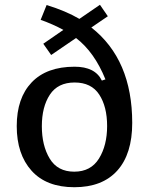

<svg xmlns="http://www.w3.org/2000/svg" viewBox="-20 -771 623 803"><path d="M533 -257Q533 -127 470.5 -57.5Q408 12 291 12Q174 12 112 -57Q50 -126 50 -243.5Q50 -361 112.5 -426.5Q175 -492 292 -492Q378 -492 406 -434L421 -439Q375 -553 298 -612L194 -541L161 -588L245 -646Q201 -670 150 -688L175 -750Q256 -725 312 -692L398 -751L431 -703L362 -656Q533 -522 533 -257ZM155 -243Q155 -162 188 -107.5Q221 -53 290.5 -53Q360 -53 394 -108Q428 -163 428 -244Q428 -325 395 -375.5Q362 -426 292 -426Q222 -426 188.5 -375Q155 -324 155 -243Z"/></svg>

Font: Voces
Style: Regular
Weight: 400
Designer: Ana Paula Megda, Pablo Ugerman
Foundry: Ana Paula Megda, Pablo Ugerman
Version: Version 1.003